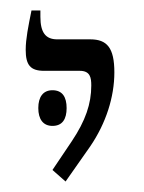

<svg xmlns="http://www.w3.org/2000/svg" viewBox="-20 -667 274 366"><path d="M105 -321 152 -388C182 -432 198 -482 198 -529C198 -576 184 -592 152 -592H89C67 -592 57 -605 57 -635V-647H40C34 -617 29 -593 29 -572C29 -543 38 -532 64 -532H132C152 -532 154 -519 154 -504C154 -469 143 -437 117 -398L80 -343ZM53 -461C53 -440 62 -427 80 -427C99 -427 107 -440 107 -461C107 -482 99 -495 80 -495C62 -495 53 -482 53 -461Z"/></svg>

Font: Noto Serif Hebrew Condensed Light
Style: Regular
Weight: 300
Width: 3
Designer: Monotype Design Team
Foundry: Monotype Imaging Inc.
Version: Version 2.004